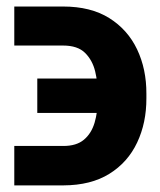

<svg xmlns="http://www.w3.org/2000/svg" viewBox="-20 -557 489 586"><path d="M23.6 -111.5H173.6Q213.3 -111.5 236 -130.5Q258.8 -149.4 268.7 -182.5Q278.5 -215.6 278.5 -257.4V-270.9Q278.5 -305 270.5 -338.9Q262.4 -372.8 239.8 -395.4Q217.2 -418 172.5 -418H23.6V-537.1H172.5Q257 -537.1 313.5 -501.8Q369.9 -466.4 398.5 -406.2Q427.1 -345.9 426.8 -270.9V-257.4Q427.1 -182.3 398.6 -122Q370.2 -61.6 313.9 -26.6Q257.6 8.5 173.6 8.8H23.6ZM93.8 -212.3V-317.4H330.7V-212.3Z"/></svg>

Font: Inter Tight
Style: Regular
Weight: 400
Designer: Rasmus Andersson
Foundry: rsms
Version: Version 3.002